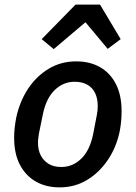

<svg xmlns="http://www.w3.org/2000/svg" viewBox="-20 -797 587 829"><path d="M237 12Q179 12 135 -13Q91 -38 66 -85.5Q41 -133 41 -203Q41 -225 43.5 -246.5Q46 -268 50 -289Q65 -359 101 -413.5Q137 -468 190 -500Q243 -532 309 -532Q368 -532 412 -507Q456 -482 480.5 -434Q505 -386 505 -317Q505 -295 503 -273.5Q501 -252 497 -231Q483 -162 446 -107Q409 -52 356 -20Q303 12 237 12ZM245 -76Q294 -76 331 -112Q368 -148 382 -217L398 -300Q400 -309 401 -319Q402 -329 402 -339Q402 -371 391 -394.5Q380 -418 357.5 -431Q335 -444 302 -444Q253 -444 216 -408Q179 -372 165 -303L148 -220Q147 -212 145.5 -201.5Q144 -191 144 -181Q144 -149 156 -126Q168 -103 190 -89.5Q212 -76 245 -76ZM306 -777H412L501 -628L445 -586L349 -701L212 -585L160 -628Z"/></svg>

Font: IBM Plex Sans Medium
Style: Italic
Weight: 500
Italic angle: -11.31°
Designer: Mike Abbink, Paul van der Laan, Pieter van Rosmalen
Foundry: Bold Monday
Version: Version 3.201